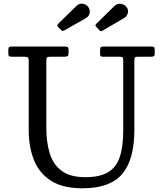

<svg xmlns="http://www.w3.org/2000/svg" viewBox="-20 -1001 880 1036"><path d="M624 -695C633.7 -695 639.6 -693.7 641.8 -691C643.9 -688.3 645 -682.2 645 -672.5V-300C645 -239.3 638.6 -190.2 625.8 -152.8C612.9 -115.2 591.6 -87.9 561.8 -70.8C531.9 -53.6 491.3 -45 440 -45C385.3 -45 342.8 -56.5 312.2 -79.5C281.8 -102.5 260.4 -134 248.2 -174C236.1 -214 230 -259.3 230 -310V-672.5C230 -683.2 231.5 -689.6 234.5 -691.8C237.5 -693.9 244.3 -695 255 -695H326C335.7 -695 342.1 -696.2 345.2 -698.5C348.4 -700.8 350 -707.2 350 -717.5V-731.5C350 -740.2 348.2 -745.4 344.5 -747.2C340.8 -749.1 335 -750 327 -750H46C38.7 -750 33.3 -749.1 30 -747.2C26.7 -745.4 25 -740.5 25 -732.5V-716.5C25 -708.2 25.8 -702.5 27.2 -699.5C28.8 -696.5 33.7 -695 42 -695H110C118.7 -695 125 -694 129 -692C133 -690 135 -684.2 135 -674.5V-300C135 -239 144.4 -184.8 163.2 -137.5C182.1 -90.2 212.7 -52.9 255 -25.8C297.3 1.4 354 15 425 15C524 15 595.4 -10.7 639.2 -62C683.1 -113.3 705 -192.7 705 -300V-675.5C705 -684.5 706.3 -690 709 -692C711.7 -694 717.7 -695 727 -695H794C802 -695 807.5 -696 810.5 -698C813.5 -700 815 -705.2 815 -713.5V-730.5C815 -739.5 813.5 -745 810.5 -747C807.5 -749 801.7 -750 793 -750H540C532 -750 526.7 -748.9 524 -746.8C521.3 -744.6 520 -739.2 520 -730.5V-711.5C520 -704.8 520.9 -700.4 522.8 -698.2C524.6 -696.1 528.7 -695 535 -695ZM306 -842.5C312.3 -835.8 317.4 -833.2 321.2 -834.5C325.1 -835.8 331 -838.8 339 -843.5L444 -903.5C455.7 -910.5 462.3 -919.9 464 -931.8C465.7 -943.6 463 -954.2 456 -963.5C448.7 -973.2 438.8 -979 426.5 -981C414.2 -983 402.5 -978.7 391.5 -968L299.5 -878C294.2 -873 290.8 -869 289.5 -866C288.2 -863 290.2 -858.7 295.5 -853ZM514.5 -840C518.2 -836 521 -833.6 523 -832.8C525 -831.9 528.3 -832.8 533 -835.5L649.5 -903.5C660.2 -909.8 666.9 -918.8 669.8 -930.5C672.6 -942.2 670.5 -952.7 663.5 -962C656.2 -971.7 646 -977.8 633 -980.2C620 -982.8 608 -978.7 597 -968L502 -875C496.7 -869.7 494.2 -866 494.5 -864C494.8 -862 497.7 -858.2 503 -852.5Z"/></svg>

Font: Besley*
Style: Regular
Weight: 400
Designer: Owen Earl
Foundry: indestructible type*
Version: Version 3.000; ttfautohint (v1.8.3)